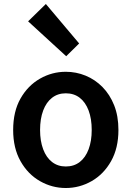

<svg xmlns="http://www.w3.org/2000/svg" viewBox="-20 -929 660 963"><path d="M310 14Q241 14 180.5 -20.5Q120 -55 83 -120.5Q46 -186 46 -277Q46 -370 83 -435Q120 -500 180.5 -534.5Q241 -569 310 -569Q362 -569 409.5 -549.5Q457 -530 494 -492.5Q531 -455 552.5 -401Q574 -347 574 -277Q574 -186 537 -120.5Q500 -55 439.5 -20.5Q379 14 310 14ZM310 -94Q351 -94 380 -116.5Q409 -139 424.5 -180.5Q440 -222 440 -277Q440 -333 424.5 -374.5Q409 -416 380 -438.5Q351 -461 310 -461Q270 -461 241 -438.5Q212 -416 196.5 -374.5Q181 -333 181 -277Q181 -222 196.5 -180.5Q212 -139 241 -116.5Q270 -94 310 -94ZM312 -647 121 -822 210 -909 377 -711Z"/></svg>

Font: Noto Sans HK Thin SemiBold
Style: Regular
Weight: 600
Version: Version 2.004-H2;hotconv 1.0.118;makeotfexe 2.5.65603